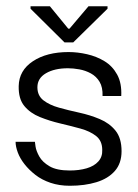

<svg xmlns="http://www.w3.org/2000/svg" viewBox="-20 -586 442 616"><path d="M204 10Q170 10 142 0.5Q114 -9 93.5 -25Q73 -41 58.5 -59.5Q44 -78 37 -97Q30 -116 30 -131H92Q92 -130 94 -116Q96 -102 106 -84Q116 -66 139 -52.5Q162 -39 204 -39Q234 -39 258 -46Q282 -53 295.5 -68Q309 -83 308 -105Q308 -134 288.5 -149.5Q269 -165 238 -173.5Q207 -182 173 -190Q139 -198 108 -210.5Q77 -223 58 -246Q39 -269 40 -310Q41 -360 85.5 -389.5Q130 -419 200 -419Q229 -419 259.5 -412Q290 -405 315.5 -389.5Q341 -374 356 -346.5Q371 -319 369 -278H309Q310 -306 299.5 -323.5Q289 -341 271.5 -350.5Q254 -360 234.5 -363.5Q215 -367 198 -367Q155 -367 127.5 -351Q100 -335 100 -306Q100 -279 119.5 -264Q139 -249 169.5 -240.5Q200 -232 234.5 -224.5Q269 -217 300 -204Q331 -191 350.5 -167Q370 -143 370 -101Q370 -62 348.5 -37.5Q327 -13 289.5 -1.5Q252 10 204 10ZM187 -450 78 -558V-566H140L199 -494H203L264 -566H325V-558L215 -450Z"/></svg>

Font: Darker Grotesque Medium
Style: Regular
Weight: 500
Designer: Gabriel Lam
Foundry: TypeRant
Version: Version 1.000;gftools[0.9.28]